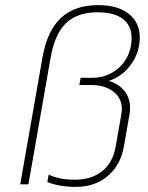

<svg xmlns="http://www.w3.org/2000/svg" viewBox="-20 -720 579 750"><path d="M488 -299Q488 -283 486 -274L464 -148Q451 -75 401 -32.5Q351 10 276 10Q211 10 165 -9L170 -38Q211 -18 271 -18Q338 -18 379.5 -51.5Q421 -85 432 -148L454 -274Q456 -288 456 -294Q456 -337 422.5 -362.5Q389 -388 336 -388H290L295 -416H339Q383 -416 418.5 -436.5Q454 -457 474 -492.5Q494 -528 494 -572Q494 -620 460 -646Q426 -672 361 -672Q282 -672 238 -629.5Q194 -587 178 -496L91 0H59L146 -496Q164 -599 217.5 -649.5Q271 -700 364 -700Q440 -700 483 -666Q526 -632 526 -574Q526 -516 492 -468.5Q458 -421 405 -404Q443 -393 465.5 -365.5Q488 -338 488 -299Z"/></svg>

Font: KoHo ExtraLight
Style: Italic
Weight: 275
Italic angle: -10°
Version: Version 1.000; ttfautohint (v1.6)